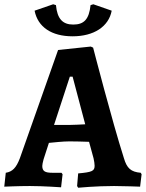

<svg xmlns="http://www.w3.org/2000/svg" viewBox="-30 -871 683 899"><path d="M310 -701C409 -701 479 -746 493 -821L407 -851L394 -847C387 -780 363 -756 313 -756C264 -756 238 -782 232 -847L219 -851L132 -821C147 -744 212 -701 310 -701ZM336 8C336 8 419 0 504 0C547 0 626 3 626 3L633 -55L629 -62C583 -66 564 -83 550 -131C495 -303 406 -648 406 -648L395 -653L242 -637L63 -130C46 -85 28 -67 -3 -62L-10 3C-10 3 56 0 110 0C174 0 256 6 256 6L263 -55L258 -62H215C180 -62 168 -70 168 -94C168 -100 170 -110 174 -125L199 -202C223 -204 263 -209 295 -209C319 -209 361 -208 387 -207L408 -130C411 -116 413 -104 413 -95C413 -70 401 -65 336 -59L331 0ZM223 -286 297 -512H310L369 -289C348 -288 316 -286 295 -286Z"/></svg>

Font: Alegreya SC
Style: Bold
Weight: 700
Designer: Juan Pablo del Peral
Foundry: Huerta Tipografica
Version: Version 2.007;PS 002.007;hotconv 1.0.88;makeotf.lib2.5.64775